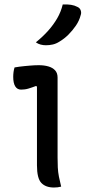

<svg xmlns="http://www.w3.org/2000/svg" viewBox="-20 -833 390 857"><path d="M145 -95V-160V-447L140 -449Q132 -446 123.5 -443Q115 -440 106.5 -437.5Q98 -435 90 -434Q82 -433 74 -433Q57 -433 48 -447.5Q39 -462 39 -490Q39 -501 40.5 -512Q42 -523 45 -532Q56 -534 67.5 -535.5Q79 -537 90 -538Q101 -539 112 -540Q123 -541 133 -541.5Q143 -542 153 -542Q177 -542 196 -536.5Q215 -531 226 -519Q237 -507 237 -487V-130Q237 -106 238 -85.5Q239 -65 243 -44.5Q247 -24 253 0Q245 2 237.5 3Q230 4 221 4Q184 4 164.5 -16.5Q145 -37 145 -95ZM260 -813Q281 -814 297 -811.5Q313 -809 326 -802Q337 -797 340.5 -786Q344 -775 340 -765Q334 -741 319 -719Q304 -697 285.5 -678.5Q267 -660 245 -647Q231 -638 216 -634.5Q201 -631 185 -631Q173 -631 161.5 -634Q150 -637 140 -644Q172 -670 195.5 -696.5Q219 -723 235.5 -751.5Q252 -780 260 -813Z"/></svg>

Font: Code D Ace
Style: Regular
Weight: 400
Version: Version 1.085; ttfautohint (v1.8.4.7-5d5b);Nerd Fonts 3.0.2